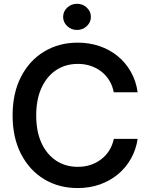

<svg xmlns="http://www.w3.org/2000/svg" viewBox="-20 -958 772 989"><path d="M379.9 10.7Q283.2 10.7 207.5 -34.9Q131.8 -80.6 88.4 -164.8Q44.9 -249 44.9 -363.3Q44.9 -478.5 88.4 -562.7Q131.8 -647 207.8 -692.6Q283.7 -738.3 379.9 -738.3Q439.9 -738.3 492.4 -720.5Q544.9 -702.6 585.9 -669.2Q627 -635.7 653.8 -588.6Q680.7 -541.5 689 -482.9H565.9Q559.6 -516.6 543 -543.5Q526.4 -570.3 502 -589.4Q477.5 -608.4 446.8 -618.7Q416 -628.9 381.3 -628.9Q317.4 -628.9 269 -596.7Q220.7 -564.5 193.6 -505.1Q166.5 -445.8 166.5 -363.3Q166.5 -280.8 193.6 -221.7Q220.7 -162.6 269 -130.6Q317.4 -98.6 380.9 -98.6Q416 -98.6 446.3 -108.6Q476.6 -118.7 501.2 -137.5Q525.9 -156.2 542.5 -182.6Q559.1 -209 566.4 -242.7H689Q680.7 -187 654.5 -140.6Q628.4 -94.2 587.6 -60.3Q546.9 -26.4 494.1 -7.8Q441.4 10.7 379.9 10.7ZM377 -803.7Q347.2 -803.7 326.2 -823.5Q305.2 -843.3 305.2 -871.1Q305.2 -898.9 326.2 -918.7Q347.2 -938.5 377 -938.5Q406.2 -938.5 427.2 -918.7Q448.2 -898.9 448.2 -871.1Q448.2 -843.3 427.2 -823.5Q406.2 -803.7 377 -803.7Z"/></svg>

Font: Inter Cardless Tabular Medium
Style: Regular
Weight: 500
Designer: Rasmus Andersson
Foundry: rsms
Version: Version 4.000;git-4fc901f